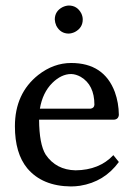

<svg xmlns="http://www.w3.org/2000/svg" viewBox="-20 -668 493 698"><path d="M179.2 -597.2Q179.2 -627.4 207.5 -642.1Q218.8 -647.5 230 -647.9Q260.3 -647.9 275.4 -619.6Q280.8 -608.4 280.8 -597.2Q280.8 -566.9 252.4 -551.8Q241.2 -546.4 230 -545.9Q199.7 -545.9 184.6 -574.7Q179.7 -585.9 179.2 -597.2ZM125 -272.9H309.1Q322.3 -274.9 323.2 -287.1Q323.2 -359.4 273.4 -388.7Q255.9 -398.4 238.8 -398.9Q203.1 -398.9 169.9 -366.2Q134.8 -331.1 125 -272.9ZM392.1 -104 412.1 -79.1Q359.4 -6.8 271 7.3Q253.9 9.8 237.8 9.8Q133.8 8.8 79.1 -56.2Q34.2 -110.8 34.2 -209Q34.2 -328.1 119.1 -395.5Q174.8 -439 238.8 -439Q357.9 -439 397.5 -333.5Q411.6 -294.4 412.1 -250Q410.2 -233.9 394 -232.9H122.1Q122.6 -144 146 -106Q183.6 -50.3 254.9 -48.8Q341.3 -49.8 392.1 -104Z"/></svg>

Font: Linux Biolinum Capitals O
Style: Small Caps
Weight: 400
Designer: Philipp H. Poll
Foundry: Philipp H. Poll
Version: Version 1.0.4